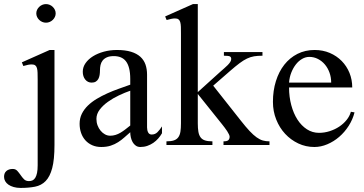

<svg xmlns="http://www.w3.org/2000/svg" viewBox="-83 -716 1797 948"><path d="M144 -695.8Q153.8 -695.8 162.4 -692.1Q170.9 -688.5 177.5 -682.1Q184.1 -675.8 188 -667.5Q191.9 -659.2 191.9 -649.9Q191.9 -640.6 188 -632.3Q184.1 -624 177.5 -617.7Q170.9 -611.3 162.4 -607.7Q153.8 -604 144 -604Q134.3 -604 125.7 -607.7Q117.2 -611.3 110.6 -617.7Q104 -624 100.1 -632.3Q96.2 -640.6 96.2 -649.9Q96.2 -659.2 100.1 -667.5Q104 -675.8 110.6 -682.1Q117.2 -688.5 125.7 -692.1Q134.3 -695.8 144 -695.8ZM186 0Q186 71.8 174.8 114Q163.6 156.2 142.3 178Q121.1 199.7 89.8 205.8Q58.6 211.9 19 211.9Q0 211.9 -15.4 207.5Q-30.8 203.1 -41.3 195.8Q-51.8 188.5 -57.4 178.5Q-63 168.5 -63 157.2Q-63 138.2 -51.3 128.2Q-39.6 118.2 -20 118.2Q-6.3 118.2 2.2 127.4Q10.7 136.7 18.6 148.2Q26.4 159.7 35.4 168.9Q44.4 178.2 60.1 178.2Q69.8 178.2 77.6 174.6Q85.4 170.9 91.1 161.9Q96.7 152.8 99.9 137.7Q103 122.6 103 100.1V-323.2Q103 -342.8 102.5 -356.7Q102.1 -370.6 99.4 -379.9Q96.7 -389.2 90.6 -393.6Q84.5 -397.9 73.2 -397.9Q65.4 -397.9 55.4 -396Q45.4 -394 32.2 -390.1L24.9 -408.2L162.1 -469.2H186Z M643.1 -86.9Q643.1 -72.8 648.4 -62.3Q653.8 -51.8 666 -51.8Q683.1 -51.8 694.6 -63.5Q706.1 -75.2 716.8 -91.8V-58.1Q709 -44.4 698.2 -32.2Q687.5 -20 674.1 -10.7Q660.6 -1.5 644.5 4.2Q628.4 9.8 609.9 9.8Q596.7 9.8 587.2 2.9Q577.6 -3.9 571.8 -14.4Q565.9 -24.9 563 -37.8Q560.1 -50.8 560.1 -63Q545.4 -50.3 531.2 -37.6Q517.1 -24.9 500.5 -14.2Q483.9 -3.4 463.6 3.2Q443.4 9.8 417 9.8Q392.1 9.8 372.3 1Q352.5 -7.8 338.6 -23.2Q324.7 -38.6 317.4 -59.6Q310.1 -80.6 310.1 -105Q310.1 -131.8 321 -154.1Q332 -176.3 350.8 -194.6Q369.6 -212.9 394.5 -227.8Q419.4 -242.7 447 -255.1Q474.6 -267.6 503.7 -277.8Q532.7 -288.1 560.1 -297.9V-326.2Q560.1 -357.4 554.4 -379.2Q548.8 -400.9 538.3 -414.1Q527.8 -427.2 512.7 -433.1Q497.6 -439 479 -439Q458 -439 444.6 -432.9Q431.2 -426.8 423.6 -417Q416 -407.2 413.3 -394.8Q410.6 -382.3 410.6 -369.1Q410.6 -356.9 408.9 -345.9Q407.2 -335 402.6 -326.4Q397.9 -317.9 389.9 -313Q381.8 -308.1 369.6 -308.1Q350.1 -308.1 337.9 -323.2Q325.7 -338.4 325.7 -361.8Q325.7 -384.8 339.4 -404.3Q353 -423.8 376.2 -438.2Q399.4 -452.6 429.9 -460.9Q460.4 -469.2 494.6 -469.2Q535.6 -469.2 564 -460.4Q592.3 -451.7 609.9 -435.8Q627.4 -419.9 635.3 -397.5Q643.1 -375 643.1 -347.2ZM560.1 -268.1Q533.2 -258.8 503.9 -244.9Q474.6 -231 450 -213.4Q425.3 -195.8 409.2 -174.6Q393.1 -153.3 393.1 -128.9Q393.1 -111.8 398.7 -96.9Q404.3 -82 413.8 -70.6Q423.3 -59.1 435.5 -52.5Q447.8 -45.9 460.9 -45.9Q474.6 -45.9 487.3 -49.8Q500 -53.7 512 -60.8Q523.9 -67.9 535.6 -76.9Q547.4 -85.9 560.1 -96.2Z M893.6 -261.2 1004.9 -361.8Q1014.6 -370.6 1024.2 -378.7Q1033.7 -386.7 1041.5 -394.8Q1049.3 -402.8 1054 -410.2Q1058.6 -417.5 1058.6 -424.8Q1058.6 -434.6 1051.5 -437.7Q1044.4 -440.9 1022.5 -440.9V-459H1212.9V-440.9Q1189.5 -440.9 1171.6 -438Q1153.8 -435.1 1136.5 -426.8Q1119.1 -418.5 1099.6 -403.8Q1080.1 -389.2 1053.7 -366.2L969.7 -293L1105.5 -121.1Q1130.4 -89.4 1149.2 -69.3Q1168 -49.3 1184.1 -37.8Q1200.2 -26.4 1215.1 -22.2Q1230 -18.1 1247.6 -18.1V0H1020.5V-18.1Q1038.6 -18.1 1044.7 -24.2Q1050.8 -30.3 1050.8 -41Q1050.8 -45.4 1047.4 -52.7Q1043.9 -60.1 1038.6 -68.4Q1033.2 -76.7 1026.6 -85.4Q1020 -94.2 1013.7 -102.1L893.6 -252V-106.9Q893.6 -82.5 896.5 -65.7Q899.4 -48.8 907.2 -38.1Q915 -27.3 929.2 -22.7Q943.4 -18.1 965.8 -18.1V0H738.8V-18.1Q761.7 -18.1 775.9 -22.9Q790 -27.8 797.6 -38.6Q805.2 -49.3 807.9 -66.2Q810.5 -83 810.5 -106.9V-549.8Q810.5 -569.3 810.1 -583.5Q809.6 -597.7 806.9 -606.9Q804.2 -616.2 798.1 -620.6Q792 -625 780.8 -625Q772.9 -625 763.2 -623Q753.4 -621.1 739.7 -617.2L732.4 -634.8L869.6 -695.8H893.6Z M1469.2 9.8Q1426.8 9.8 1389.6 -7.8Q1352.5 -25.4 1324.7 -55.4Q1296.9 -85.4 1280.8 -126Q1264.6 -166.5 1264.6 -212.9Q1264.6 -268.6 1279.3 -315.4Q1293.9 -362.3 1320.8 -396.5Q1347.7 -430.7 1385.7 -450Q1423.8 -469.2 1470.2 -469.2Q1511.2 -469.2 1545.4 -454.6Q1579.6 -439.9 1604.2 -414.8Q1628.9 -389.6 1642.6 -356Q1656.2 -322.3 1656.2 -284.2H1344.2Q1344.2 -237.8 1355.2 -196.8Q1366.2 -155.8 1385.7 -125.5Q1405.3 -95.2 1432.4 -77.6Q1459.5 -60.1 1492.2 -60.1Q1519 -60.1 1544.9 -68.4Q1570.8 -76.7 1592 -90.8Q1613.3 -105 1628.4 -123.8Q1643.6 -142.6 1649.4 -164.1L1667.5 -161.1Q1658.7 -126 1638.7 -94.7Q1618.7 -63.5 1591.8 -40.3Q1564.9 -17.1 1533.2 -3.7Q1501.5 9.8 1469.2 9.8ZM1552.2 -308.1Q1552.2 -334.5 1543.9 -357.4Q1535.6 -380.4 1521 -397.7Q1506.3 -415 1486.6 -425Q1466.8 -435.1 1444.3 -435.1Q1425.8 -435.1 1408.4 -425Q1391.1 -415 1377.7 -397.7Q1364.3 -380.4 1355.2 -357.4Q1346.2 -334.5 1344.2 -308.1Z"/></svg>

Font: Tunjung putih
Style: Regular
Weight: 400
Designer: R.S. Wihananto
Foundry: R.S. Wihananto
Version: Version 2.0.1